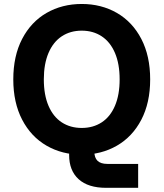

<svg xmlns="http://www.w3.org/2000/svg" viewBox="-20 -757 811 952"><path d="M45.9 -363.3Q45.9 -479.5 89.8 -564Q133.8 -648.4 210.9 -692.9Q288.1 -737.3 385.3 -737.3Q482.4 -737.3 559.6 -692.9Q636.7 -648.4 680.7 -564Q724.6 -479.5 724.6 -363.3Q724.6 -247.6 680.7 -163.3Q636.7 -79.1 559.6 -34.7Q482.4 9.8 385.3 9.8Q288.1 9.8 210.9 -34.7Q133.8 -79.1 89.8 -163.6Q45.9 -248 45.9 -363.3ZM573.2 -363.3Q573.2 -440.4 550 -494.6Q526.9 -548.8 484.4 -576.9Q441.9 -605 385.3 -605Q328.6 -605 286.1 -576.9Q243.7 -548.8 220.5 -494.4Q197.3 -439.9 197.3 -363.3Q197.3 -286.6 220.5 -232.4Q243.7 -178.2 286.1 -150.4Q328.6 -122.6 385.3 -122.6Q441.9 -122.6 484.4 -150.4Q526.9 -178.2 550 -232.4Q573.2 -286.6 573.2 -363.3ZM447.8 -66.4V-5.4Q447.8 24.9 463.6 40.3Q479.5 55.7 512.2 55.7H665V174.3H506.3Q417 174.3 369.9 131.6Q322.8 88.9 322.8 11.7V-66.4Z"/></svg>

Font: Inter RS Variable
Style: Regular
Weight: 400
Designer: Rasmus Andersson (customised by Maria Ramos and Noel Pretorius)
Foundry: rsms
Version: Version 3.001;Glyphs 3.2.3 (3260)